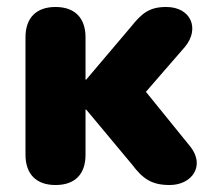

<svg xmlns="http://www.w3.org/2000/svg" viewBox="-20 -521 615 550"><path d="M139 9C195 9 225 -22 225 -78V-207H227L358 -50C389 -9 414 9 466 9C530 9 568 -46 526 -100L398 -258L510 -387C553 -439 527 -501 456 -501C408 -501 386 -483 355 -444L227 -293H225V-414C225 -470 194 -501 139 -501C84 -501 53 -470 53 -414V-78C53 -22 84 9 139 9Z"/></svg>

Font: SN Pro Heavy
Style: Regular
Weight: 800
Designer: Tobias Whetton
Foundry: Supernotes
Version: Version 1.001;Glyphs 3.2 (3249)